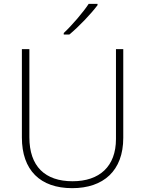

<svg xmlns="http://www.w3.org/2000/svg" viewBox="-20 -970 756 1000"><path d="M488 -943V-950H442C414 -907 354 -837 312 -798V-790H341C393 -833 455 -899 488 -943ZM622 -252V-714H584V-246C584 -103 498 -26 358 -26C214 -26 133 -104 133 -255V-714H94V-254C94 -84 189 10 356 10C518 10 622 -80 622 -252Z"/></svg>

Font: Noto Sans Thai Looped ExtraLight
Style: Regular
Weight: 200
Designer: Sasikarn Vongin, Ben Mitchell
Foundry: The Fontpad Ltd
Version: Version 1.001